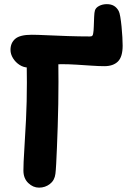

<svg xmlns="http://www.w3.org/2000/svg" viewBox="-20 -872 606 907"><path d="M113.2 -553Q91.8 -553 72.6 -565.3Q53.4 -577.6 41.5 -596.9Q29.6 -616.2 29.6 -636.4Q29.6 -669.4 52 -688.6Q74.4 -707.8 130 -707.8Q155 -707.8 200.8 -705.6Q246.6 -703.4 300.9 -701.6Q355.2 -699.8 405 -699.8Q413.2 -699.8 416.3 -703.4Q419.4 -707 420.4 -715.4Q422.4 -725.6 423.1 -747.5Q423.8 -769.4 424.7 -791.5Q425.6 -813.6 428.4 -822.4Q432.2 -835.6 448.3 -844Q464.4 -852.4 484.6 -852.4Q504.2 -852.4 517.8 -844.6Q531.4 -836.8 540.6 -820.2Q544.8 -812.8 548.2 -792.7Q551.6 -772.6 554.2 -746.6Q556.8 -720.6 558.1 -696.4Q559.4 -672.2 559.4 -656.6Q559.4 -603.6 537.1 -581.5Q514.8 -559.4 473 -559.4Q448.2 -559.4 413.3 -561.8Q378.4 -564.2 341.5 -566.5Q304.6 -568.8 273.4 -568.8Q227 -568.8 198.7 -564.9Q170.4 -561 150.9 -557Q131.4 -553 113.2 -553ZM164.4 14.4Q136 14.4 113.3 -7.6Q90.6 -29.6 90.6 -66.6Q90.6 -100.8 94.7 -163.1Q98.8 -225.4 102.9 -307.7Q107 -390 107 -482.8Q107 -538 106.2 -574.6Q105.4 -611.2 103.4 -625.6L253.4 -631.4Q255 -617.4 255.6 -579.6Q256.2 -541.8 256.2 -485Q256.2 -434.6 255.3 -380.5Q254.4 -326.4 252.6 -273.8Q250.8 -221.2 249 -175.7Q247.2 -130.2 245.4 -97.4Q243.6 -64.6 241.8 -51Q238.2 -20.4 215.9 -3Q193.6 14.4 164.4 14.4Z"/></svg>

Font: Shantell Sans Light
Style: Regular
Weight: 300
Designer: Stephen Nixon, Anya Danilova, Shantell Martin
Foundry: Arrow Type
Version: Version 1.011;[c5ecc13dd]